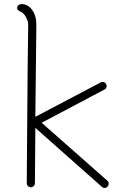

<svg xmlns="http://www.w3.org/2000/svg" viewBox="-20 -915 592 940"><path d="M506 -30Q512 -26 512 -15Q512 -7 506 -1Q500 5 492 5Q484 5 478 -1L153 -289L151 -18Q151 -10 145 -4Q139 2 131 2Q123 2 117 -4Q111 -10 111 -18Q112 -129 113.5 -356.5Q115 -584 118 -790Q119 -809 108 -829.5Q97 -850 86 -855Q64 -865 64 -875Q64 -885 70.5 -890Q77 -895 86 -895Q117 -895 138 -865.5Q159 -836 158 -790L153 -343L472 -511Q476 -514 482 -514Q490 -514 496 -508Q502 -502 502 -494Q502 -482 492 -477L184 -314Z"/></svg>

Font: Tsukimi Rounded Light
Style: Regular
Weight: 300
Designer: Takashi Funayama
Foundry: Takashi Funayama
Version: Version 1.032; ttfautohint (v1.8.3)